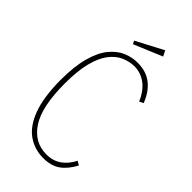

<svg xmlns="http://www.w3.org/2000/svg" viewBox="-237 -832 912 912"><g transform="rotate(45 219.0 -376.0)"><path d="M250 10Q191 10 145 -22.5Q99 -55 73 -125Q47 -195 46 -308Q46 -402 63 -464Q80 -526 109.5 -562Q139 -598 174.5 -613Q210 -628 247 -628Q306 -628 344.5 -597Q383 -566 403 -512L383 -502Q359 -556 323.5 -581Q288 -606 245 -605Q213 -604 182 -590Q151 -576 126 -543.5Q101 -511 86.5 -454.5Q72 -398 72 -313Q72 -158 119.5 -85.5Q167 -13 248 -13Q292 -13 323.5 -35Q355 -57 375 -97L395 -85Q370 -38 336.5 -14Q303 10 250 10ZM169 -674 161 -690 298 -762 312 -734Z"/></g></svg>

Font: Inconsolata SemiCondensed ExtraLight
Style: Regular
Weight: 200
Width: 4
Monospace: yes
Designer: Raph Levien, Cyreal, Brenton Simpson
Foundry: Raph Levien, Cyreal, Google
Version: Version 3.100; ttfautohint (v1.8.4.7-5d5b)